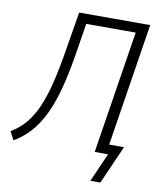

<svg xmlns="http://www.w3.org/2000/svg" viewBox="-107 -779 847 1006"><g transform="rotate(10 317.0 -276.0)"><path d="M443 153 510 0H439L542 -653H279L252 -486Q236 -384 214.5 -303Q193 -222 164 -161Q135 -100 96.5 -57Q58 -14 9 14L-14 -31Q31 -57 64 -96.5Q97 -136 121 -192Q145 -248 163.5 -324Q182 -400 198 -499L232 -705H610L507 -51H586L496 153Z"/></g></svg>

Font: Nunito Sans 10pt Condensed Light
Style: Italic
Weight: 300
Width: 3
Italic angle: -9°
Designer: Vernon Adams
Foundry: Vernon Adams
Version: Version 3.101;gftools[0.9.27]